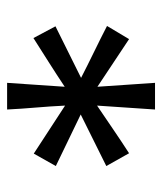

<svg xmlns="http://www.w3.org/2000/svg" viewBox="22 -607 456 540"><g transform="rotate(90 250.0 -337.0)"><path d="M447 -266 412 -204 277 -292Q279 -251 282.5 -210Q286 -169 288 -129H213L224 -291Q191 -269 155.5 -246.5Q120 -224 87 -203L54 -265L199 -337Q164 -355 126 -373.5Q88 -392 53 -410L90 -472L224 -383Q221 -424 218.5 -464Q216 -504 213 -545H288L277 -382Q311 -405 344 -427.5Q377 -450 411 -472L447 -408L302 -336Z"/></g></svg>

Font: D2Coding
Style: Regular
Weight: 400
Monospace: yes
Designer: Yong-Rak Park; Jeong-Hwan Yoon; Sang-Min Lee;
Foundry: NHN Corporation
Version: Version 1.3.2; Build 20180524